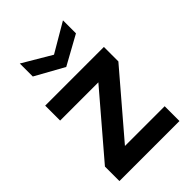

<svg xmlns="http://www.w3.org/2000/svg" viewBox="-215 -818 909 909"><g transform="rotate(-45 239.0 -363.5)"><path d="M33 0V-97L293 -401H37V-501H430V-404L169 -99H435V0ZM237 -560 93 -640V-727L237 -642L382 -727V-640Z"/></g></svg>

Font: DM Sans 18pt SemiBold
Style: Regular
Weight: 600
Designer: Colophon Foundry, Jonny Pinhorn
Foundry: Colophon Foundry
Version: Version 4.004;gftools[0.9.30]